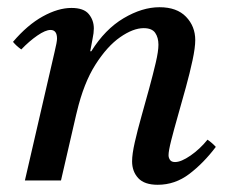

<svg xmlns="http://www.w3.org/2000/svg" viewBox="-20 -500 635 532"><path d="M191 -182 149 0H49L131 -355Q138 -384 138 -393Q138 -417 120 -417Q106 -417 83.5 -401.5Q61 -386 39 -363Q32 -368 26.5 -373Q21 -378 16 -384Q56 -431 98.5 -454.5Q141 -478 178 -478Q212 -478 226 -461Q240 -444 240 -421Q240 -409 236.5 -392.5Q233 -376 230 -358H233Q271 -419 322.5 -449.5Q374 -480 422 -480Q470 -480 495.5 -453.5Q521 -427 521 -389Q521 -368 513.5 -333Q506 -298 495 -258Q484 -218 473 -179.5Q462 -141 454.5 -111.5Q447 -82 447 -70Q447 -63 451 -57Q455 -51 465 -51Q482 -51 508 -69Q534 -87 555 -113Q568 -104 578 -93Q544 -48 504.5 -18Q465 12 417 12Q380 12 363 -6.5Q346 -25 346 -53Q346 -73 353.5 -106Q361 -139 372 -178Q383 -217 393.5 -255.5Q404 -294 411.5 -326Q419 -358 419 -376Q419 -396 410 -409Q401 -422 378 -422Q349 -422 313 -397Q277 -372 244.5 -321Q212 -270 193 -190Z"/></svg>

Font: Tiro Telugu
Style: Italic
Weight: 400
Italic angle: -11°
Designer: Telugu: John Hudson & Fiona Ross, assisted by Kaja Sojewska. Latin: John Hudson with Paul Hanslow, assisted by Kaja Soje
Foundry: Tiro Typeworks Ltd.
Version: Version 1.52